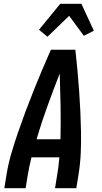

<svg xmlns="http://www.w3.org/2000/svg" viewBox="-20 -999 540 1019"><path d="M3 0 15 -74Q24 -130 40.5 -186Q57 -242 76 -297Q95 -352 115.5 -407Q136 -462 158 -517Q180 -572 203 -626.5Q226 -681 250 -735H380Q386 -681 391 -626.5Q396 -572 400 -517Q404 -462 406.5 -407Q409 -352 410 -297Q411 -242 408.5 -186Q406 -130 397 -74L385 0H272L284 -74Q288 -96 290.5 -118.5Q293 -141 295 -164H147Q141 -141 136.5 -118.5Q132 -96 128 -74L116 0ZM174 -260H301Q303 -348 301.5 -435Q300 -522 297 -609Q263 -522 231.5 -435Q200 -348 174 -260ZM232 -804 187 -841 300 -979H412L478 -836L425 -809L347 -915Z"/></svg>

Font: Iosevka Curly
Style: Bold Italic
Weight: 700
Italic angle: -9°
Monospace: yes
Designer: Belleve Invis
Foundry: Belleve Invis
Version: Version 22.1.2; ttfautohint (v1.8.4)